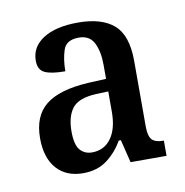

<svg xmlns="http://www.w3.org/2000/svg" viewBox="-50 -767 420 436"><g transform="rotate(-10 160.0 -549.5)"><path d="M109 -380Q70 -380 48 -405Q26 -430 26 -475Q26 -526 57 -551Q88 -576 155 -580L197 -582V-614Q197 -645 187 -665Q177 -685 152 -685Q123 -685 116 -663.5Q109 -642 109 -615Q77 -615 62 -622Q47 -629 47 -650Q47 -682 76 -700.5Q105 -719 156 -719Q211 -719 239 -694.5Q267 -670 267 -611V-460Q267 -438 274.5 -429.5Q282 -421 302 -421V-386H219L206 -439H201Q187 -414 164.5 -397Q142 -380 109 -380ZM137 -423Q165 -423 181 -445Q197 -467 197 -506V-553L169 -552Q128 -550 113.5 -531Q99 -512 99 -478Q99 -447 109.5 -435Q120 -423 137 -423Z"/></g></svg>

Font: Noto Serif Myanmar ExtraCondensed Medium
Style: Regular
Weight: 500
Width: 2
Designer: Ben Mitchell and the Monotype Design Team
Foundry: Monotype Imaging Inc.
Version: Version 2.106; ttfautohint (v1.8.4.7-5d5b)